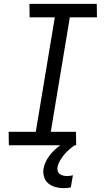

<svg xmlns="http://www.w3.org/2000/svg" viewBox="-20 -755 540 998"><path d="M376 0H26L25 -70H166L265 -665H134L133 -735H483L484 -665H343L244 -70H375ZM312 223Q290 223 269 217.5Q248 212 232 199Q216 186 209.5 165.5Q203 145 206 123Q211 94 228 67.5Q245 41 268.5 20Q292 -1 319.5 -16Q347 -31 375 -39L369 0Q353 10 339 22.5Q325 35 313 49.5Q301 64 291.5 80.5Q282 97 279 114Q277 124 280 134Q283 144 290.5 149.5Q298 155 308 157.5Q318 160 328 160Q336 160 344 159Q352 158 359 156L348 219Q339 221 330 222Q321 223 312 223Z"/></svg>

Font: Iosevka Term Curly Oblique
Style: Regular
Weight: 400
Italic angle: -9°
Designer: Belleve Invis
Foundry: Belleve Invis
Version: Version 32.3.0